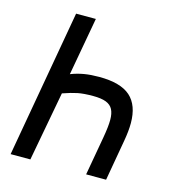

<svg xmlns="http://www.w3.org/2000/svg" viewBox="-105 -788 809 878"><g transform="rotate(15 300.0 -349.0)"><path d="M241 -698 191.5 -423 194.5 -424.5Q223.5 -435.5 254.5 -440.8Q285.5 -446 325 -446Q426.5 -446 472.8 -404.8Q519 -363.5 519 -278.5Q519 -242 510.5 -194L476.5 0H382L414.5 -183.5Q424 -237.5 424 -268.5Q424 -299.5 414.2 -318.2Q404.5 -337 381.8 -345.8Q359 -354.5 320 -354.5Q276 -354.5 247.5 -348.8Q219 -343 179 -329L118 0H24.5L147.5 -698Z"/></g></svg>

Font: JuliaMono SemiBold
Style: Italic
Weight: 600
Italic angle: -9°
Monospace: yes
Designer: cormullion
Foundry: corm
Version: Version 0.056; ttfautohint (v1.8.4)